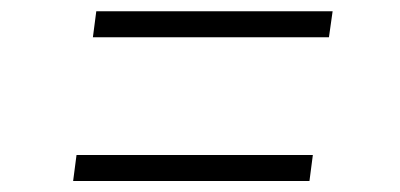

<svg xmlns="http://www.w3.org/2000/svg" viewBox="-20 -460 709 340"><path d="M150.5 -440H569L562.5 -394H144.5ZM115.5 -185.5H534L528 -139.5H109.5Z"/></svg>

Font: Merriweather 120pt Light
Style: Italic
Weight: 300
Italic angle: -7.8°
Version: Version 2.101